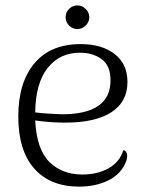

<svg xmlns="http://www.w3.org/2000/svg" viewBox="-20 -681 545 714"><path d="M453 -102Q453 -89 447 -76Q429 -33 382.5 -10Q336 13 274 13Q167 13 107.5 -54Q48 -121 48 -248Q48 -374 108 -445.5Q168 -517 280 -517Q359 -517 406.5 -480Q454 -443 454 -376Q454 -302 394 -263.5Q334 -225 223 -225Q167 -225 111 -233Q116 -126 163.5 -79Q211 -32 286 -32Q342 -32 383.5 -55Q425 -78 439 -123Q453 -118 453 -102ZM111 -263Q150 -258 210 -256Q391 -256 391 -382Q391 -437 358 -461Q325 -485 277 -485Q202 -485 157 -428Q112 -371 111 -263ZM224 -617Q224 -635 237 -648Q250 -661 268 -661Q285 -661 298.5 -648Q312 -635 312 -617Q312 -599 298.5 -586Q285 -573 268 -573Q250 -573 237 -586Q224 -599 224 -617Z"/></svg>

Font: Arima Madurai Light
Style: Regular
Weight: 300
Designer: Joana Correia and Natanael Gama
Foundry: NDISCOVER
Version: Version 1.019